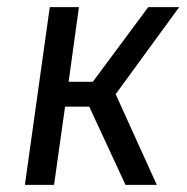

<svg xmlns="http://www.w3.org/2000/svg" viewBox="-20 -520 527 540"><path d="M50 0 120 -500H202L173 -290H241L397 -500H484L295 -241L289 -291L421 0H333L231 -220H163L132 0Z"/></svg>

Font: Finlandica
Style: Italic
Weight: 400
Italic angle: -8°
Designer: Niklas Ekholm, Juho Hiilivirta, Jaakko Suomalainen
Foundry: Helsinki Type Studio
Version: Version 1.064